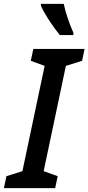

<svg xmlns="http://www.w3.org/2000/svg" viewBox="-55 -965 454 985"><path d="M252 -785H321L322 -796C299 -847 282 -899 272 -945H155V-936C173 -893 221 -822 252 -785ZM-35 0H228L241 -61L169 -87L283 -627L366 -653L379 -714H116L103 -653L174 -627L60 -87L-22 -61Z"/></svg>

Font: Noto Sans Display SemiCondensed Medium
Style: Italic
Weight: 500
Width: 4
Italic angle: -12°
Designer: Monotype Design Team
Foundry: Monotype Imaging Inc.
Version: Version 1.900